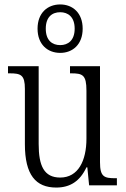

<svg xmlns="http://www.w3.org/2000/svg" viewBox="-20 -834 566 864"><path d="M251 -596C307 -596 352 -634 352 -705C352 -776 307 -814 251 -814C194 -814 149 -776 149 -705C149 -634 194 -596 251 -596ZM251 -631C215 -631 186 -652 186 -705C186 -758 215 -779 251 -779C286 -779 316 -758 316 -705C316 -652 286 -631 251 -631ZM233 10C296 10 340 -19 369 -81H373L381 0H506V-32H499C449 -32 430 -38 430 -104V-536H295V-504H300C352 -504 369 -497 369 -426V-210C369 -111 332 -35 251 -35C178 -35 154 -88 154 -186V-536H16V-504H23C74 -504 92 -497 92 -434V-185C92 -47 141 10 233 10Z"/></svg>

Font: Noto Serif Hebrew Condensed Light
Style: Regular
Weight: 300
Width: 3
Designer: Monotype Design Team
Foundry: Monotype Imaging Inc.
Version: Version 2.004